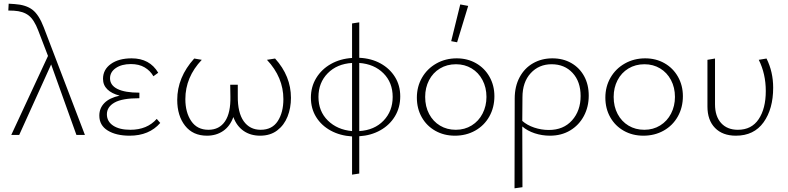

<svg xmlns="http://www.w3.org/2000/svg" viewBox="-20 -731 4271 1040"><path d="M394 0 257 -382 84 0H41L240 -428L187 -566Q165 -624 135.5 -647Q106 -670 56 -673L25 -674L27 -711L59 -709Q121 -705 156 -678Q191 -651 217 -583L440 0Z M848 -65Q788 4 682 4Q609 4 563.5 -24Q518 -52 518 -105Q518 -145 545.5 -173Q573 -201 628 -213Q585 -224 561.5 -247Q538 -270 538 -304Q538 -354 580.5 -384.5Q623 -415 693 -415Q791 -415 837 -337L811 -318Q794 -348 763.5 -366Q733 -384 689 -384Q639 -384 607.5 -362.5Q576 -341 576 -307Q576 -269 616.5 -249Q657 -229 735 -229V-199Q642 -199 600.5 -175.5Q559 -152 559 -112Q559 -73 593 -50.5Q627 -28 686 -28Q777 -28 829 -87Z M1556 -201Q1556 -146 1537.5 -99.5Q1519 -53 1481.5 -24.5Q1444 4 1389 4Q1337 4 1299.5 -22Q1262 -48 1244 -97Q1226 -47 1188.5 -21.5Q1151 4 1101 4Q1025 4 982.5 -50Q940 -104 940 -190Q940 -312 1032 -414L1073 -407Q984 -313 984 -194Q984 -122 1016 -75Q1048 -28 1109 -28Q1168 -28 1199 -74Q1230 -120 1228 -209L1227 -272H1268V-211Q1267 -121 1300 -74.5Q1333 -28 1392 -28Q1454 -28 1484.5 -75Q1515 -122 1515 -194Q1515 -312 1426 -407L1470 -414Q1556 -319 1556 -201Z M1926 7V209L1887 215V8Q1822 4 1771.5 -23.5Q1721 -51 1692.5 -97Q1664 -143 1664 -202Q1664 -261 1693 -308.5Q1722 -356 1772.5 -384.5Q1823 -413 1887 -417V-604L1926 -610V-418Q1991 -415 2041 -387.5Q2091 -360 2119.5 -314Q2148 -268 2148 -209Q2148 -149 2119.5 -101.5Q2091 -54 2040.5 -25.5Q1990 3 1926 7ZM1887 -21V-390Q1805 -385 1755 -334Q1705 -283 1705 -206Q1705 -128 1756 -78Q1807 -28 1887 -21ZM2107 -206Q2107 -284 2057 -334Q2007 -384 1926 -390V-21Q2008 -26 2057.5 -77.5Q2107 -129 2107 -206Z M2238 -202Q2238 -262 2266 -310.5Q2294 -359 2343.5 -387Q2393 -415 2454 -415Q2512 -415 2558.5 -388.5Q2605 -362 2631.5 -315Q2658 -268 2658 -210Q2658 -149 2630.5 -100Q2603 -51 2554 -23.5Q2505 4 2444 4Q2385 4 2338 -22.5Q2291 -49 2264.5 -96Q2238 -143 2238 -202ZM2615 -206Q2615 -257 2593.5 -297.5Q2572 -338 2534.5 -360.5Q2497 -383 2450 -383Q2401 -383 2363 -360Q2325 -337 2304 -296.5Q2283 -256 2283 -206Q2283 -154 2304.5 -113.5Q2326 -73 2363.5 -50.5Q2401 -28 2449 -28Q2497 -28 2535 -51.5Q2573 -75 2594 -116Q2615 -157 2615 -206ZM2424 -508 2473 -707 2516 -699 2456 -502Z M3169 -213Q3169 -152 3142.5 -102.5Q3116 -53 3068.5 -24.5Q3021 4 2959 4Q2916 4 2876.5 -9Q2837 -22 2809 -46Q2809 173 2810 283L2767 289Q2768 125 2768 -197Q2768 -263 2794.5 -312.5Q2821 -362 2867.5 -388.5Q2914 -415 2972 -415Q3030 -415 3074.5 -389.5Q3119 -364 3144 -318.5Q3169 -273 3169 -213ZM3125 -211Q3125 -289 3081.5 -336Q3038 -383 2968 -383Q2899 -383 2854.5 -334.5Q2810 -286 2810 -204Q2810 -116 2809 -76Q2835 -53 2873.5 -40Q2912 -27 2953 -27Q3032 -27 3078.5 -79Q3125 -131 3125 -211Z M3259 -202Q3259 -262 3287 -310.5Q3315 -359 3364.5 -387Q3414 -415 3475 -415Q3533 -415 3579.5 -388.5Q3626 -362 3652.5 -315Q3679 -268 3679 -210Q3679 -149 3651.5 -100Q3624 -51 3575 -23.5Q3526 4 3465 4Q3406 4 3359 -22.5Q3312 -49 3285.5 -96Q3259 -143 3259 -202ZM3636 -206Q3636 -257 3614.5 -297.5Q3593 -338 3555.5 -360.5Q3518 -383 3471 -383Q3422 -383 3384 -360Q3346 -337 3325 -296.5Q3304 -256 3304 -206Q3304 -154 3325.5 -113.5Q3347 -73 3384.5 -50.5Q3422 -28 3470 -28Q3518 -28 3556 -51.5Q3594 -75 3615 -116Q3636 -157 3636 -206Z M3812 -154V-407L3853 -414V-166Q3853 -101 3886 -64.5Q3919 -28 3977 -28Q4051 -28 4089.5 -85.5Q4128 -143 4128 -238Q4128 -331 4090 -407L4132 -414Q4168 -342 4168 -256Q4168 -141 4116 -68.5Q4064 4 3966 4Q3894 4 3853 -38Q3812 -80 3812 -154Z"/></svg>

Font: Ysabeau Light
Style: Regular
Weight: 300
Designer: Christian Thalmann (Catharsis Fonts)
Version: Version 0.003